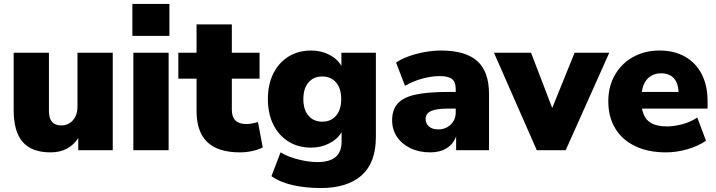

<svg xmlns="http://www.w3.org/2000/svg" viewBox="-20 -758 3616 969"><path d="M236 11Q140 11 94.5 -41.5Q49 -94 49 -202V-492H227V-197Q227 -125 289 -125Q325 -125 348 -151Q371 -177 371 -220V-492H549V0H375V-61Q327 11 236 11Z M648 -577V-738H835V-577ZM653 0V-492H831V0Z M1192 11Q1080 11 1026 -41Q972 -93 972 -198V-361H880V-492H972V-635H1150V-492H1290V-361H1150V-204Q1150 -132 1223 -132Q1235 -132 1249.5 -134.5Q1264 -137 1282 -142L1306 -14Q1283 -2 1252 4.5Q1221 11 1192 11Z M1599 191Q1525 191 1460.5 177Q1396 163 1350 131L1396 11Q1434 34 1486.5 47Q1539 60 1582 60Q1643 60 1673.5 34.5Q1704 9 1704 -45V-91Q1683 -55 1641 -34Q1599 -13 1551 -13Q1485 -13 1436 -43.5Q1387 -74 1359.5 -129Q1332 -184 1332 -258Q1332 -332 1359.5 -387Q1387 -442 1436 -472.5Q1485 -503 1551 -503Q1601 -503 1642.5 -481.5Q1684 -460 1703 -425V-492H1877V-66Q1877 63 1805 127Q1733 191 1599 191ZM1606 -144Q1650 -144 1676 -174Q1702 -204 1702 -258Q1702 -312 1676 -342Q1650 -372 1606 -372Q1563 -372 1537 -342Q1511 -312 1511 -258Q1511 -204 1537 -174Q1563 -144 1606 -144Z M2152 11Q2095 11 2051.5 -10Q2008 -31 1983.5 -67.5Q1959 -104 1959 -151Q1959 -204 1987 -235.5Q2015 -267 2077 -280.5Q2139 -294 2242 -294H2280V-308Q2280 -344 2261.5 -359Q2243 -374 2198 -374Q2160 -374 2114 -362Q2068 -350 2024 -325L1979 -442Q2004 -460 2043 -474Q2082 -488 2125 -495.5Q2168 -503 2206 -503Q2329 -503 2388.5 -450Q2448 -397 2448 -283V0H2282V-70Q2269 -32 2235 -10.5Q2201 11 2152 11ZM2192 -105Q2229 -105 2254.5 -129Q2280 -153 2280 -192V-210H2242Q2183 -210 2155.5 -197.5Q2128 -185 2128 -158Q2128 -135 2144.5 -120Q2161 -105 2192 -105Z M2689 0 2473 -492H2660L2767 -213L2880 -492H3055L2835 0Z M3341 11Q3251 11 3185.5 -20.5Q3120 -52 3085 -110Q3050 -168 3050 -247Q3050 -322 3083.5 -380Q3117 -438 3175.5 -470.5Q3234 -503 3309 -503Q3383 -503 3437.5 -472Q3492 -441 3521.5 -383.5Q3551 -326 3551 -249V-210H3220Q3229 -162 3260 -141Q3291 -120 3346 -120Q3384 -120 3425.5 -131.5Q3467 -143 3499 -165L3543 -48Q3505 -21 3450 -5Q3395 11 3341 11ZM3317 -388Q3277 -388 3251.5 -364Q3226 -340 3219 -294H3405Q3402 -341 3379.5 -364.5Q3357 -388 3317 -388Z"/></svg>

Font: Nunito Sans Black
Style: Regular
Weight: 900
Designer: Vernon Adams
Foundry: Vernon Adams
Version: Version 3.006; ttfautohint (v1.8.3)